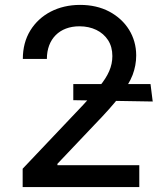

<svg xmlns="http://www.w3.org/2000/svg" viewBox="-20 -757 650 777"><path d="M543.7 0V-88.4H212.4V-94.1L363.3 -253.2C450.3 -343 496.8 -402.3 516.7 -453.8C526.3 -479.4 531.2 -505.7 531.2 -532.7C531.2 -609.4 490.4 -674 422.2 -710.2C387.8 -728.3 348.4 -737.2 304 -737.2C215.6 -737.2 142.8 -698.9 102.6 -633.5C82.4 -600.5 72.4 -562.1 72.4 -518.5H169.7C169.7 -599.1 220.9 -650.6 301.5 -650.6C352.3 -650.6 394.2 -630.3 417.3 -594.5C429 -576.3 434.7 -555 434.7 -530.2C434.7 -487.2 417.6 -450.3 382.5 -407.3C365.1 -385.7 342.7 -360.8 316.1 -332L71.7 -74.2V0ZM598 -346.2 589.1 -416.9H276.6V-351.6Z"/></svg>

Font: Inter 465
Style: Regular
Weight: 400
Designer: Rasmus Andersson
Foundry: rsms
Version: Version 3.019;Glyphs 3.1.2 (3151)